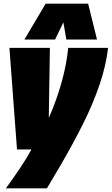

<svg xmlns="http://www.w3.org/2000/svg" viewBox="-20 -809 605 1039"><path d="M349 -550H565Q559 -501 547.5 -451Q536 -401 518.5 -350Q501 -299 479 -246.5Q457 -194 430 -140Q403 -86 372 -29Q341 28 306.5 87.5Q272 147 234 210H12Q57 148 91 97Q125 46 150 0H72L31 -550H250L244 -171Q261 -209 275 -246.5Q289 -284 300.5 -320.5Q312 -357 321.5 -394.5Q331 -432 338 -470.5Q345 -509 349 -550ZM112 -595 227 -789H457L505 -595H339L323 -688L278 -595Z"/></svg>

Font: Georama ExtraCondensed Thin Black
Style: Italic
Weight: 900
Italic angle: -9°
Version: Version 1.001